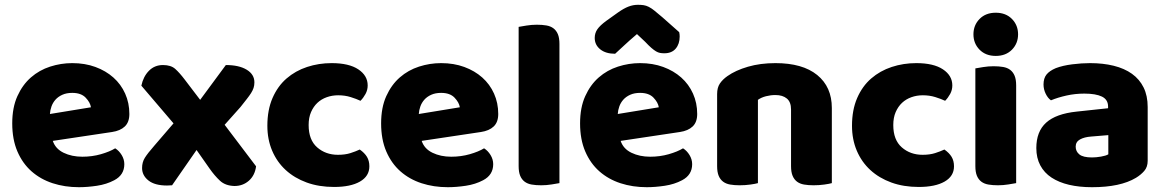

<svg xmlns="http://www.w3.org/2000/svg" viewBox="-20 -764 4854 800"><path d="M309 16Q250 16 199.5 -0.5Q149 -17 111.5 -50Q74 -83 52.5 -133Q31 -183 31 -250Q31 -316 52.5 -363.5Q74 -411 109 -441.5Q144 -472 189 -486.5Q234 -501 281 -501Q334 -501 377.5 -485Q421 -469 452.5 -441Q484 -413 501.5 -374Q519 -335 519 -289Q519 -255 500 -237Q481 -219 447 -214L200 -177Q211 -144 245 -127.5Q279 -111 323 -111Q364 -111 400.5 -121.5Q437 -132 460 -146Q476 -136 487 -118Q498 -100 498 -80Q498 -35 456 -13Q424 4 384 10Q344 16 309 16ZM281 -377Q257 -377 239.5 -369Q222 -361 211 -348.5Q200 -336 194.5 -320.5Q189 -305 188 -289L359 -317Q356 -337 337 -357Q318 -377 281 -377Z M569 -407Q577 -445 600.5 -469Q624 -493 659 -493Q692 -493 710 -477Q728 -461 750 -432L814 -348L921 -493Q976 -493 1008 -473.5Q1040 -454 1040 -421Q1040 -408 1036.5 -397.5Q1033 -387 1026 -376Q1019 -365 1008 -351Q997 -337 982 -318L916 -244L1047 -71Q1042 -33 1017 -11Q992 11 957 11Q919 10 896.5 -11Q874 -32 853 -62L799 -139L697 8Q692 8 686 8.5Q680 9 676 9Q625 9 598.5 -12Q572 -33 572 -64Q572 -88 583.5 -106.5Q595 -125 623 -157L703 -250Z M1389 -367Q1364 -367 1341.5 -359Q1319 -351 1302.5 -335.5Q1286 -320 1276 -297Q1266 -274 1266 -243Q1266 -181 1301.5 -150Q1337 -119 1388 -119Q1418 -119 1440 -126Q1462 -133 1479 -141Q1499 -127 1509 -110.5Q1519 -94 1519 -71Q1519 -30 1480 -7.5Q1441 15 1372 15Q1309 15 1258 -3.5Q1207 -22 1170.5 -55.5Q1134 -89 1114 -136Q1094 -183 1094 -240Q1094 -306 1115.5 -355.5Q1137 -405 1174 -437Q1211 -469 1259.5 -485Q1308 -501 1362 -501Q1434 -501 1473 -475Q1512 -449 1512 -408Q1512 -389 1503 -372.5Q1494 -356 1482 -344Q1465 -352 1441 -359.5Q1417 -367 1389 -367Z M1846 16Q1787 16 1736.5 -0.5Q1686 -17 1648.5 -50Q1611 -83 1589.5 -133Q1568 -183 1568 -250Q1568 -316 1589.5 -363.5Q1611 -411 1646 -441.5Q1681 -472 1726 -486.5Q1771 -501 1818 -501Q1871 -501 1914.5 -485Q1958 -469 1989.5 -441Q2021 -413 2038.5 -374Q2056 -335 2056 -289Q2056 -255 2037 -237Q2018 -219 1984 -214L1737 -177Q1748 -144 1782 -127.5Q1816 -111 1860 -111Q1901 -111 1937.5 -121.5Q1974 -132 1997 -146Q2013 -136 2024 -118Q2035 -100 2035 -80Q2035 -35 1993 -13Q1961 4 1921 10Q1881 16 1846 16ZM1818 -377Q1794 -377 1776.5 -369Q1759 -361 1748 -348.5Q1737 -336 1731.5 -320.5Q1726 -305 1725 -289L1896 -317Q1893 -337 1874 -357Q1855 -377 1818 -377Z M2311 -1Q2300 1 2278.5 4.5Q2257 8 2235 8Q2213 8 2195.5 5Q2178 2 2166 -7Q2154 -16 2147.5 -31.5Q2141 -47 2141 -72V-652Q2152 -654 2173.5 -657.5Q2195 -661 2217 -661Q2239 -661 2256.5 -658Q2274 -655 2286 -646Q2298 -637 2304.5 -621.5Q2311 -606 2311 -581Z M2675 16Q2616 16 2565.5 -0.5Q2515 -17 2477.5 -50Q2440 -83 2418.5 -133Q2397 -183 2397 -250Q2397 -316 2418.5 -363.5Q2440 -411 2475 -441.5Q2510 -472 2555 -486.5Q2600 -501 2647 -501Q2700 -501 2743.5 -485Q2787 -469 2818.5 -441Q2850 -413 2867.5 -374Q2885 -335 2885 -289Q2885 -255 2866 -237Q2847 -219 2813 -214L2566 -177Q2577 -144 2611 -127.5Q2645 -111 2689 -111Q2730 -111 2766.5 -121.5Q2803 -132 2826 -146Q2842 -136 2853 -118Q2864 -100 2864 -80Q2864 -35 2822 -13Q2790 4 2750 10Q2710 16 2675 16ZM2647 -377Q2623 -377 2605.5 -369Q2588 -361 2577 -348.5Q2566 -336 2560.5 -320.5Q2555 -305 2554 -289L2725 -317Q2722 -337 2703 -357Q2684 -377 2647 -377ZM2634 -622Q2600 -593 2581 -575Q2562 -557 2543 -540Q2504 -540 2481 -558.5Q2458 -577 2458 -606Q2458 -626 2469 -642Q2480 -658 2506 -677L2555 -712Q2579 -729 2598.5 -736.5Q2618 -744 2638 -744Q2651 -744 2661.5 -742.5Q2672 -741 2683 -735.5Q2694 -730 2707 -719.5Q2720 -709 2740 -692L2810 -630Q2811 -625 2811.5 -621Q2812 -617 2812 -612Q2812 -581 2795.5 -561.5Q2779 -542 2748 -542Q2738 -542 2730 -543.5Q2722 -545 2713.5 -550Q2705 -555 2694 -564.5Q2683 -574 2668 -590Z M3276 -308Q3276 -339 3258.5 -353.5Q3241 -368 3211 -368Q3191 -368 3171.5 -363Q3152 -358 3138 -348V-1Q3128 2 3106.5 5Q3085 8 3062 8Q3040 8 3022.5 5Q3005 2 2993 -7Q2981 -16 2974.5 -31.5Q2968 -47 2968 -72V-372Q2968 -399 2979.5 -416Q2991 -433 3011 -447Q3045 -471 3096.5 -486Q3148 -501 3211 -501Q3324 -501 3385 -451.5Q3446 -402 3446 -314V-1Q3436 2 3414.5 5Q3393 8 3370 8Q3348 8 3330.5 5Q3313 2 3301 -7Q3289 -16 3282.5 -31.5Q3276 -47 3276 -72Z M3825 -367Q3800 -367 3777.5 -359Q3755 -351 3738.5 -335.5Q3722 -320 3712 -297Q3702 -274 3702 -243Q3702 -181 3737.5 -150Q3773 -119 3824 -119Q3854 -119 3876 -126Q3898 -133 3915 -141Q3935 -127 3945 -110.5Q3955 -94 3955 -71Q3955 -30 3916 -7.5Q3877 15 3808 15Q3745 15 3694 -3.5Q3643 -22 3606.5 -55.5Q3570 -89 3550 -136Q3530 -183 3530 -240Q3530 -306 3551.5 -355.5Q3573 -405 3610 -437Q3647 -469 3695.5 -485Q3744 -501 3798 -501Q3870 -501 3909 -475Q3948 -449 3948 -408Q3948 -389 3939 -372.5Q3930 -356 3918 -344Q3901 -352 3877 -359.5Q3853 -367 3825 -367Z M4036 -621Q4036 -659 4061.5 -685Q4087 -711 4129 -711Q4171 -711 4196.5 -685Q4222 -659 4222 -621Q4222 -583 4196.5 -557Q4171 -531 4129 -531Q4087 -531 4061.5 -557Q4036 -583 4036 -621ZM4214 -1Q4203 1 4181.5 4.5Q4160 8 4138 8Q4116 8 4098.5 5Q4081 2 4069 -7Q4057 -16 4050.5 -31.5Q4044 -47 4044 -72V-479Q4055 -481 4076.5 -484.5Q4098 -488 4120 -488Q4142 -488 4159.5 -485Q4177 -482 4189 -473Q4201 -464 4207.5 -448.5Q4214 -433 4214 -408Z M4530 -108Q4547 -108 4567.5 -111.5Q4588 -115 4598 -121V-201L4526 -195Q4498 -193 4480 -183Q4462 -173 4462 -153Q4462 -133 4477.5 -120.5Q4493 -108 4530 -108ZM4522 -501Q4576 -501 4620.5 -490Q4665 -479 4696.5 -456.5Q4728 -434 4745 -399.5Q4762 -365 4762 -318V-94Q4762 -68 4747.5 -51.5Q4733 -35 4713 -23Q4648 16 4530 16Q4477 16 4434.5 6Q4392 -4 4361.5 -24Q4331 -44 4314.5 -75Q4298 -106 4298 -147Q4298 -216 4339 -253Q4380 -290 4466 -299L4597 -313V-320Q4597 -349 4571.5 -361.5Q4546 -374 4498 -374Q4460 -374 4424 -366Q4388 -358 4359 -346Q4346 -355 4337 -373.5Q4328 -392 4328 -412Q4328 -438 4340.5 -453.5Q4353 -469 4379 -480Q4408 -491 4447.5 -496Q4487 -501 4522 -501Z"/></svg>

Font: Baloo Tamma
Style: Regular
Weight: 400
Designer: Divya Kowshik and Ek Type
Foundry: Ek Type
Version: Version 1.443;PS 1.000;hotconv 16.6.51;makeotf.lib2.5.65220;